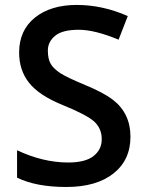

<svg xmlns="http://www.w3.org/2000/svg" viewBox="-20 -744 590 774"><path d="M254.9 -88.9Q324.2 -88.9 357.4 -115.2Q390.6 -141.6 390.1 -183.6Q390.1 -225.6 359.9 -253.9Q329.6 -281.2 233.4 -320.3Q137.2 -359.4 97.2 -410.2Q57.1 -460.9 57.1 -532.2Q57.1 -621.6 120.6 -672.9Q184.6 -724.1 289.1 -724.1Q393.6 -724.1 495.1 -679.2L458 -584Q362.3 -624 296.9 -624Q231.4 -624 202.1 -599.6Q172.9 -575.2 172.9 -540.5Q172.9 -505.9 184.6 -486.3Q196.3 -466.8 223.1 -449.2Q250 -431.6 324.2 -400.9Q398.4 -370.1 435.1 -341.8Q505.9 -287.1 505.9 -192.9Q505.9 -98.6 437 -44.4Q368.2 9.8 247.1 9.8Q126 9.8 48.8 -27.8V-138.2Q153.8 -88.9 254.9 -88.9Z"/></svg>

Font: OpenSans-Semibold
Style: Regular
Weight: 600
Foundry: Ascender Corporation
Version: Version 1.10